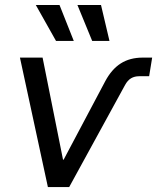

<svg xmlns="http://www.w3.org/2000/svg" viewBox="-20 -755 634 775"><path d="M173.3 0 60.5 -522.5H151.9L234.4 -110.4H236.8L404.8 -427.2Q430.7 -475.6 467.5 -499Q504.4 -522.5 556.2 -522.5H594.2L582 -447.3H542Q522.9 -447.3 509 -439Q495.1 -430.7 484.9 -412.1L259.3 0ZM352.1 -589.8 292.5 -734.9H387.7L421.9 -589.8ZM206.1 -589.8 124.5 -734.9H220.2L277.8 -589.8Z"/></svg>

Font: Inter 28pt
Style: Italic
Weight: 400
Italic angle: -9.3988°
Designer: Rasmus Andersson
Foundry: rsms
Version: Version 4.001;git-66647c0bb